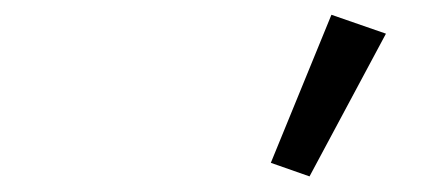

<svg xmlns="http://www.w3.org/2000/svg" viewBox="-20 -793 582 256"><path d="M392.7 -557.8 341.1 -575.9 421.9 -773.3 494.6 -748.1Z"/></svg>

Font: Source Sans Variable
Style: Italic
Weight: 200
Italic angle: -11°
Designer: Paul D. Hunt
Foundry: Adobe Systems Incorporated
Version: Version 3.006;hotconv 1.0.111;makeotfexe 2.5.65597